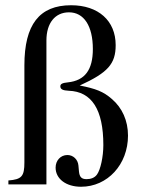

<svg xmlns="http://www.w3.org/2000/svg" viewBox="-20 -703 540 732"><path d="M73 -84C73 -31 63 -19 12 -15V0H157V-549C157 -615 190 -656 243 -656C300 -656 334 -604 334 -516C334 -437 304 -396 239 -389C218 -387 210 -383 210 -374C210 -363 219 -358 242 -357C330 -354 374 -285 374 -150C374 -105 363 -56 350 -38C341 -25 326 -20 310 -20C291 -20 283 -28 281 -50L279 -72C277 -95 259 -112 237 -112C211 -112 192 -91 192 -64C192 -21 232 9 289 9C390 9 468 -76 468 -186C468 -243 446 -292 406 -326C374 -354 345 -365 284 -377C391 -426 421 -459 421 -531C421 -624 355 -683 251 -683C130 -683 73 -609 73 -454Z"/></svg>

Font: XITS Math
Style: Regular
Weight: 400
Designer: MicroPress Inc., with final additions and corrections provided by Coen Hoffman, Elsevier (retired)
Version: Version 1.302